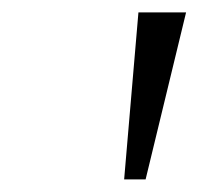

<svg xmlns="http://www.w3.org/2000/svg" viewBox="-20 -747 316 305"><path d="M177.2 -462 199.9 -727.3H275.6L211.3 -462Z"/></svg>

Font: Inter UI Light
Style: Italic
Weight: 300
Italic angle: 9.39999°
Designer: Rasmus Andersson
Foundry: rsms
Version: 3.2;8d6f07862